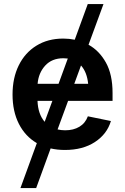

<svg xmlns="http://www.w3.org/2000/svg" viewBox="-20 -748 631 972"><path d="M83.5 204.1 166.5 -23.4Q107.9 -57.6 75.7 -120.8Q43.5 -184.1 43.5 -269.5Q43.5 -353.5 75 -417.2Q106.4 -481 164.3 -516.8Q222.2 -552.7 300.3 -552.7Q330.1 -552.7 358.4 -546.9L424.3 -727.5H503.9L428.2 -521.5Q482.4 -491.7 516.1 -431.4Q549.8 -371.1 549.8 -277.3V-237.3H324.7L271.5 -92.8Q289.6 -88.4 310.1 -88.4Q352.1 -88.4 382.1 -106.4Q412.1 -124.5 424.8 -159.2L541.5 -135.3Q522 -69.3 460.7 -29.1Q399.4 11.2 308.6 11.2Q270.5 11.2 236.3 3.4L163.1 204.1ZM276.4 -323.7 323.2 -451.7Q312.5 -453.1 300.8 -453.1Q242.7 -453.1 208.7 -415.8Q174.8 -378.4 170.4 -323.7ZM206.1 -131.3 245.1 -237.3H169.9Q172.4 -170.4 206.1 -131.3ZM390.1 -416.5 356 -323.7H426.3Q420.4 -382.8 390.1 -416.5Z"/></svg>

Font: Inter-SemiBold
Style: Regular
Weight: 600
Designer: Rasmus Andersson
Foundry: rsms
Version: Version 4.000;git-a52131595